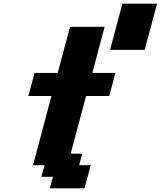

<svg xmlns="http://www.w3.org/2000/svg" viewBox="-20 -1020 871 1040"><path d="M250 0H437.5Q443.4 -21 454.6 -62.5Q465.8 -104 471.2 -125H408.7L425.3 -187.5H362.8L446.3 -500H571.3Q577.1 -520.5 588.4 -562.3Q599.6 -604 605 -625H480Q491.2 -667 513.4 -750Q535.6 -833 546.9 -875H359.4Q348.1 -833 325.9 -750Q303.7 -667 292.5 -625H167.5Q161.6 -604 150.4 -562.3Q139.2 -520.5 133.8 -500H258.8Q242.2 -437.5 208.7 -312.5Q175.3 -187.5 158.7 -125H221.2L204.1 -62.5H266.6ZM576.2 -750H763.7Q774.9 -791.5 797.1 -874.8Q819.3 -958 830.6 -1000H643.1Q631.8 -958 609.6 -874.8Q587.4 -791.5 576.2 -750Z"/></svg>

Font: Faithful 32x
Style: SemiboldOblique
Weight: 400
Foundry: Faithful Resource Pack
Version: Version 1.0; January 27, 2023